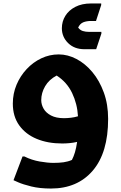

<svg xmlns="http://www.w3.org/2000/svg" viewBox="-20 -827 698 1108"><path d="M337 -664Q337 -703 357 -735.5Q377 -768 415 -787.5Q453 -807 505 -807H564V-798L534 -706H506Q480 -706 461 -698.5Q442 -691 431 -668Q442 -653 458 -648Q474 -643 494 -643H565V-633L535 -543H467Q409 -543 373 -578.5Q337 -614 337 -664ZM274 261Q209 261 160.5 249Q112 237 85 225Q58 213 58 213L110 76H121Q163 97 209 105Q255 113 288 113Q321 113 346.5 109.5Q372 106 395 96Q405 77 412.5 52Q420 27 425 -8Q403 -3 381 -1Q359 1 339 1Q256 1 192 -25.5Q128 -52 91 -103.5Q54 -155 54 -229Q54 -287 75.5 -338Q97 -389 134 -428.5Q171 -468 218.5 -490.5Q266 -513 319 -513Q371 -513 421.5 -486.5Q472 -460 513 -411Q554 -362 579 -293.5Q604 -225 604 -141Q604 54 515.5 157.5Q427 261 274 261ZM218 -249Q218 -224 231.5 -200Q245 -176 274.5 -160.5Q304 -145 349 -145Q368 -145 389 -147.5Q410 -150 430 -156Q426 -228 396 -290.5Q366 -353 307 -391Q263 -368 240.5 -329.5Q218 -291 218 -249Z"/></svg>

Font: Kufam
Style: Bold
Weight: 700
Designer: Wael Morcos, Artur Schmal
Foundry: Original Type
Version: Version 1.300; ttfautohint (v1.8.3)